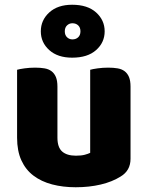

<svg xmlns="http://www.w3.org/2000/svg" viewBox="-20 -773 622 809"><path d="M52 -479Q62 -482 83.5 -485Q105 -488 128 -488Q150 -488 167.5 -485Q185 -482 197 -473Q209 -464 215.5 -448.5Q222 -433 222 -408V-193Q222 -152 242 -134.5Q262 -117 300 -117Q323 -117 337.5 -121Q352 -125 360 -129V-479Q370 -482 391.5 -485Q413 -488 436 -488Q458 -488 475.5 -485Q493 -482 505 -473Q517 -464 523.5 -448.5Q530 -433 530 -408V-104Q530 -54 488 -29Q453 -7 404.5 4.5Q356 16 299 16Q245 16 199.5 4Q154 -8 121 -33Q88 -58 70 -97.5Q52 -137 52 -193ZM152 -641Q152 -688 187.5 -720.5Q223 -753 284 -753Q349 -753 385 -720.5Q421 -688 421 -641Q421 -594 385 -562Q349 -530 284 -530Q223 -530 187.5 -562Q152 -594 152 -641ZM253 -641Q253 -625 262.5 -616Q272 -607 285 -607Q300 -607 309.5 -616Q319 -625 319 -641Q319 -657 309.5 -666Q300 -675 285 -675Q272 -675 262.5 -666Q253 -657 253 -641Z"/></svg>

Font: Baloo Tammudu
Style: Regular
Weight: 400
Designer: Omkar Shende and Ek Type
Foundry: Ek Type
Version: Version 1.443;PS 1.000;hotconv 16.6.51;makeotf.lib2.5.65220;